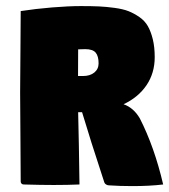

<svg xmlns="http://www.w3.org/2000/svg" viewBox="-20 -613 562 638"><path d="M46.9 -305.7Q46.9 -354.5 47.9 -440.9Q48.8 -527.3 48.8 -576.2Q97.7 -583.7 152.7 -588.3Q207.8 -592.8 249 -592.8Q284.7 -592.8 308.8 -591.7Q333 -590.6 361 -586.8Q388.9 -583 407 -575.9Q425 -568.8 443.1 -556.4Q461.2 -543.9 471.3 -526.1Q481.4 -508.3 487.8 -482.4Q494.1 -456.5 494.1 -423.1Q494.1 -370.1 466.8 -329.8Q439.5 -289.6 390.6 -266.6Q423.8 -255.1 444.6 -219.7Q493.2 -124.3 522.2 0Q477.3 5.4 419.9 5.4Q378.4 5.4 341.6 2.9Q336.9 2.7 332.5 0Q328.1 -2.7 326.7 -6.8Q279.1 -151.4 252.7 -240.2H239.7Q240.2 -212.9 242.1 -128.2Q243.9 -43.5 244.1 0Q204.1 1.7 158.4 1.7Q117.2 1.7 58.6 0Q54.4 0 51.6 -2.8Q48.8 -5.6 48.8 -9.8Q48.8 -54.9 47.9 -155.5Q46.9 -256.1 46.9 -305.7ZM239.3 -360.4H255.9Q279.1 -360.4 293.3 -371.9Q307.6 -383.5 307.6 -402.6Q307.6 -426.5 297.9 -438.1Q288.1 -449.7 263.2 -449.7Q250.5 -449.7 239.7 -449Q239.3 -391.8 239.3 -360.4Z"/></svg>

Font: Digitalt
Style: Medium
Weight: 500
Designer: gluk
Foundry: gluk
Version: Version 0.60